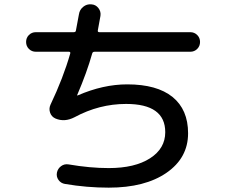

<svg xmlns="http://www.w3.org/2000/svg" viewBox="-20 -818 1040 883"><path d="M145 -580Q126 -580 113 -593Q100 -606 100 -625Q100 -644 113 -657Q126 -670 145 -670H319Q328 -670 329 -677Q338 -722 343 -752Q346 -773 362.5 -786.5Q379 -800 400 -798Q420 -797 432.5 -781Q445 -765 442 -745L430 -679Q428 -670 437 -670H855Q874 -670 887 -657Q900 -644 900 -625Q900 -606 887 -593Q874 -580 855 -580H415Q406 -580 404 -572Q380 -486 335 -381V-379H337Q454 -430 565 -430Q702 -430 773.5 -372Q845 -314 845 -205Q845 -92 746 -23.5Q647 45 480 45Q379 45 279 28Q260 25 249 9.5Q238 -6 242 -25Q246 -43 261 -54Q276 -65 295 -62Q394 -45 480 -45Q600 -45 670 -90Q740 -135 740 -210Q740 -340 560 -340Q436 -340 323 -279Q277 -255 235 -273Q217 -281 210.5 -299.5Q204 -318 212 -336Q271 -460 303 -572Q305 -580 297 -580Z"/></svg>

Font: Rounded Mplus 1c Medium
Style: Regular
Weight: 500
Version: Version 1.059.20150529